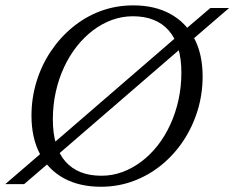

<svg xmlns="http://www.w3.org/2000/svg" viewBox="-33 -702 894 732"><path d="M840.5 -671.5 694 -545.5 663 -523 176 -102.5 158 -85 59 0H-13L137.5 -129.5L160 -146.5L648.5 -568.5L670.5 -587.5L769 -671.5ZM168.5 -246.5Q168.5 -141 216.2 -86.5Q264 -32 353.5 -32Q395 -32 433.2 -46Q471.5 -60 505.8 -85.8Q540 -111.5 568 -147.2Q596 -183 616.2 -227Q636.5 -271 647.5 -321Q658.5 -371 658.5 -425Q658.5 -530.5 610.8 -585.2Q563 -640 473.5 -640Q432.5 -640 394 -626Q355.5 -612 321.2 -586Q287 -560 259 -524.2Q231 -488.5 210.8 -444.8Q190.5 -401 179.5 -351Q168.5 -301 168.5 -246.5ZM739.5 -410.5Q739.5 -343.5 720.5 -281.2Q701.5 -219 666.5 -166Q631.5 -113 583.2 -73.5Q535 -34 476.2 -12Q417.5 10 351.5 10Q270 10 210.8 -22.2Q151.5 -54.5 119.2 -115.2Q87 -176 87 -261Q87 -328 106 -390.2Q125 -452.5 160.2 -505.5Q195.5 -558.5 243.8 -598.2Q292 -638 350.5 -659.8Q409 -681.5 475.5 -681.5Q556.5 -681.5 615.8 -649.2Q675 -617 707.2 -556.5Q739.5 -496 739.5 -410.5Z"/></svg>

Font: Newsreader 20pt
Style: Italic
Weight: 400
Italic angle: -17°
Version: Version 1.003